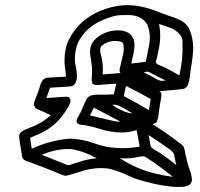

<svg xmlns="http://www.w3.org/2000/svg" viewBox="-20 -724 792 759"><path d="M689 -425.8 691.9 -441.4Q701.7 -486.8 701.7 -531.7Q701.7 -536.1 701.2 -562.5Q700.7 -588.9 659.7 -611.8Q654.8 -613.8 652.8 -614.3L651.4 -614.7L608.9 -629.4Q613.3 -606.4 613.3 -583Q613.3 -556.2 607.4 -528.3Q600.6 -495.1 596.2 -480.5V-479.5Q596.2 -470.7 615.5 -464.1Q634.8 -457.5 689 -425.8ZM677.7 -70.8Q675.3 -73.7 670.9 -99.6L668.5 -112.8Q665 -125.5 641.1 -140.1Q635.7 -143.1 631.8 -146.5Q600.1 -169.4 567.4 -190.4Q571.3 -168.9 575.2 -147.9Q577.6 -138.7 597.7 -128.4Q619.6 -116.7 677.7 -70.8ZM663.6 -24.9Q616.2 -63 565.9 -96.7L562.5 -99.1Q552.2 -106.4 544.4 -106.4Q540.5 -106.4 512.2 -101.1Q502 -97.7 473.6 -97.7Q463.4 -97.7 453.6 -98.6Q521.5 -54.7 593.8 -38.1Q634.8 -28.3 663.6 -24.9ZM105.5 -136.2Q178.7 -169.4 253.4 -175.8Q303.2 -175.3 349.6 -158.2L379.4 -148.9Q420.4 -138.2 463.9 -138.2Q497.1 -138.2 532.2 -144.5Q527.8 -167 523.9 -189.9L520 -209.5L503.4 -205.1Q482.9 -200.2 462.4 -200.2Q416.5 -200.2 368.7 -216.3Q323.2 -229.5 308.1 -229.5Q282.7 -231.4 282.7 -246.1Q282.7 -248 283.2 -250.5Q284.7 -256.8 292.5 -268.1Q301.8 -284.7 308.3 -301.8Q314.9 -318.8 324.2 -335Q332.5 -346.7 349.6 -348.6Q360.4 -350.1 371.1 -350.1L381.3 -349.6Q403.3 -349.6 430.2 -351.1Q435.1 -371.6 439.5 -393.6L393.1 -390.1Q388.7 -390.1 382.8 -389.2Q372.6 -387.7 362.3 -387.7Q352.1 -387.7 346.2 -393.1Q342.3 -398.4 342.3 -410.2Q342.3 -416 343.3 -423.8Q344.2 -431.6 344.2 -440.9Q344.2 -460.4 339.8 -487.8Q335.9 -504.9 335.9 -518.6Q335.9 -528.3 337.9 -536.6Q341.8 -556.2 362.3 -574.2Q398.9 -604 447.8 -604Q478 -604 497.1 -586.9Q511.7 -569.8 511.7 -546.4V-540.5Q510.3 -522.9 506.3 -505.4Q504.4 -495.1 501.5 -485.4L499 -472.7L555.7 -479.5L558.6 -490.7Q563.5 -513.7 567.4 -536.1L568.4 -540Q572.3 -558.1 572.3 -575.2Q572.3 -602.1 563 -626Q540 -664.6 486.8 -664.6Q485.8 -664.6 458.3 -664.3Q430.7 -664.1 384.3 -644Q320.3 -617.2 288.6 -556.2Q282.7 -541 279.3 -525.9Q275.9 -508.8 275.9 -493.2Q275.9 -474.1 280.8 -456.5Q284.2 -437 284.2 -423.8Q284.2 -415 282.7 -408.7Q281.2 -401.9 276.4 -392.6Q271.5 -383.3 251.5 -381.8L196.8 -378.4Q186.5 -378.4 177.7 -377.4L163.6 -336.4L238.3 -341.8Q242.2 -341.8 249 -340.8Q255.9 -339.8 258.3 -329.1V-326.2Q258.3 -323.2 257.8 -320.3Q254.9 -306.2 236.3 -280.3Q196.8 -219.2 126 -190.9Q106.4 -182.1 100.1 -179.7L99.6 -178.7V-176.8Q99.6 -171.4 102.5 -155.3ZM251 -71.3Q256.8 -71.3 261.7 -74.2L307.1 -88.4Q335.4 -96.2 362.8 -98.1Q311 -127 260.3 -134.8H250Q198.2 -134.8 145 -111.8Q177.7 -99.6 242.7 -72.8Q246.6 -71.3 249.5 -71.3ZM568.8 -288.6 575.7 -332.5Q527.8 -359.9 478 -384.3L469.2 -344.2Q519.5 -317.9 568.8 -288.6ZM385.7 -429.7Q421.4 -432.1 456.5 -435.1Q452.6 -439.5 452.6 -446.8Q452.6 -449.7 453.6 -453.6L460.4 -483.4L467.3 -511.2Q469.2 -522 469.2 -531.7Q469.2 -540 466.8 -551Q464.4 -562 433.1 -562Q404.8 -562 380.9 -542.5Q377.9 -537.1 376.5 -531.7Q376 -529.3 376 -525.9Q376 -516.1 380.9 -500Q386.7 -473.6 386.7 -448.2Q386.7 -439 385.7 -429.7ZM450.7 -242.7Q454.1 -242.7 454.6 -243.7Q402.8 -272 350.6 -298.3Q343.8 -282.7 335.4 -268.1Q341.3 -266.6 359.6 -262Q377.9 -257.3 399.9 -252.4Q440.4 -242.7 450.7 -242.7ZM503.4 -275.9 486.8 -285.6Q472.7 -295.4 456.5 -303Q440.4 -310.5 423.8 -310.5Q426.3 -307.1 439.7 -299.1Q453.1 -291 470.5 -283.7Q487.8 -276.4 503.4 -275.9ZM621.1 -404.3Q625 -404.3 628.4 -405Q631.8 -405.8 634.8 -405.8Q603 -422.4 564.9 -440.9L547.9 -438.5Q574.2 -425.3 606.9 -407.2Q613.8 -404.3 621.1 -404.3ZM684.1 15.1Q660.6 15.1 625.5 9.5Q590.3 3.9 556.2 -5.6Q522 -15.1 513.2 -18.6L489.3 -28.8Q451.7 -46.9 411.6 -57.1Q395.5 -59.6 378.9 -59.6Q337.9 -59.6 295.9 -44.9Q247.1 -29.3 239.7 -29.3Q231.9 -29.3 221.2 -34.7Q220.2 -34.7 219.7 -35.2Q158.2 -61 94.7 -84Q82 -87.4 75.4 -92.3Q68.8 -97.2 66.9 -108.4Q55.7 -172.4 55.7 -187Q55.7 -189.5 56.2 -190.4Q58.6 -203.1 84 -213.4H84.5Q91.8 -216.3 99.1 -219.7Q144 -235.4 180.7 -268.6Q144.5 -286.1 137.7 -288.1Q114.3 -295.4 114.3 -312Q114.3 -314.9 115.2 -318.4Q117.2 -327.6 125.5 -347.2Q130.9 -358.9 134.8 -373Q138.2 -388.2 145.3 -401.9Q152.3 -415.5 168.5 -417Q197.3 -418.9 240.7 -420.9Q239.7 -435.1 238.3 -448.2Q234.9 -466.3 234.9 -484.9Q234.9 -506.8 239.7 -530.3Q241.7 -540.5 245.1 -551.3Q278.3 -632.3 359.4 -673.3Q422.9 -703.6 485.8 -703.6Q543 -703.6 616.7 -672.9L654.3 -659.2Q677.7 -652.3 697.5 -641.6Q717.3 -630.9 728 -609.4Q743.7 -574.7 743.7 -534.7Q743.7 -522 742.2 -509.3Q740.2 -483.9 735.4 -458L732.4 -437.5Q731.4 -423.3 729 -410.2Q726.1 -398.4 722.7 -387.7Q717.3 -377 708.5 -374Q699.7 -371.1 689 -370.6Q687.5 -370.6 686.5 -370.1L609.9 -363.8Q618.2 -358.9 618.2 -351.1Q618.2 -343.3 616.7 -335.9L614.7 -324.7Q607.4 -281.2 606.9 -271L605.5 -260.7Q604 -253.9 600.6 -244.9Q597.2 -235.8 582.5 -233.4Q644 -194.8 700.7 -150.4Q708.5 -144.5 711.9 -120.6L713.9 -109.9Q721.7 -75.2 728.5 -56.6Q737.3 -35.2 738.8 -13.2L738.3 -8.8Q733.9 10.7 706.1 14.2Q695.3 15.1 684.1 15.1Z"/></svg>

Font: Third Street
Style: Regular
Weight: 400
Designer: GGBotNet
Foundry: GGBotNet
Version: 0.90